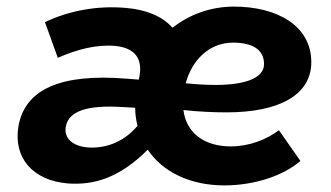

<svg xmlns="http://www.w3.org/2000/svg" viewBox="-20 -549 1001 581"><path d="M184 6C262 12 340 -9 427 -96C473 -28 556 12 659 12C751 12 839 -18 889 -62L824 -155C787 -127 735 -106 678 -106C600 -106 544 -145 535 -216C581 -211 625 -209 666 -209C822 -209 922 -260 922 -361C922 -471 819 -529 688 -529C617 -529 553 -505 502 -465C471 -500 422 -520 361 -525C274 -533 187 -516 116 -482L155 -374C213 -400 274 -415 329 -410C388 -404 412 -372 402 -318L400 -308L362 -311C164 -327 56 -279 36 -168C19 -70 81 -3 184 6ZM179 -165C187 -213 244 -232 352 -225L389 -223C389 -204 392 -185 396 -168C350 -114 292 -99 244 -103C199 -107 173 -132 179 -165ZM542 -297C561 -368 614 -420 685 -420C744 -420 779 -399 779 -355C779 -310 715 -292 633 -292C603 -292 571 -294 542 -297Z"/></svg>

Font: Fixel Display
Style: Bold Italic
Weight: 700
Italic angle: -10°
Designer: AlfaBravo + MacPaw
Foundry: Kyrylo Tkachov, Marchela Mozhyna, Serhii Makarenko, Maria Weinstein, Zakhar Kryvoshyya
Version: Version 1.210;Glyphs 3.2 (3217)